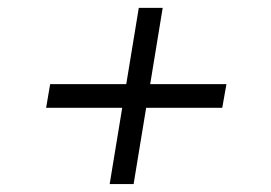

<svg xmlns="http://www.w3.org/2000/svg" viewBox="-20 -529 692 490"><path d="M97.7 -253.9 108 -314.3H302.2L334.2 -508.9H395.2L363.3 -314.3H557.9L547.2 -253.9H353L321 -59.3H259.9L291.9 -253.9Z"/></svg>

Font: Inter P Light
Style: Italic
Weight: 300
Italic angle: 9.39999°
Designer: Rasmus Andersson
Foundry: rsms
Version: Version 3.018;git-588b23468